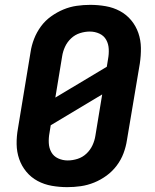

<svg xmlns="http://www.w3.org/2000/svg" viewBox="-20 -763 640 791"><path d="M257 8Q225 8 193.5 2.5Q162 -3 135 -17.5Q108 -32 88.5 -55.5Q69 -79 59 -108Q49 -137 48.5 -169Q48 -201 54 -234L106 -549Q110 -576 120.5 -603Q131 -630 148.5 -654Q166 -678 190.5 -695.5Q215 -713 241.5 -724Q268 -735 296 -739Q324 -743 352 -743Q384 -743 415.5 -737.5Q447 -732 474 -717.5Q501 -703 520.5 -679.5Q540 -656 550 -627Q560 -598 560.5 -566Q561 -534 556 -501L503 -186Q499 -159 489 -132Q479 -105 461 -81Q443 -57 419 -39.5Q395 -22 368 -11Q341 0 313 4Q285 8 257 8ZM208 -361 420 -488 425 -519Q429 -540 428 -561Q427 -582 417.5 -599Q408 -616 389.5 -624.5Q371 -633 350 -633Q330 -633 309.5 -626.5Q289 -620 273 -605Q257 -590 248 -570.5Q239 -551 236 -531ZM259 -102Q279 -102 299.5 -108.5Q320 -115 336 -130Q352 -145 361 -164.5Q370 -184 373 -204L401 -374L189 -247L184 -216Q180 -195 181 -174Q182 -153 191.5 -136Q201 -119 219.5 -110.5Q238 -102 259 -102Z"/></svg>

Font: Iosevka SS04 XBd Ex
Style: Italic
Weight: 800
Width: 7
Italic angle: -9°
Monospace: yes
Designer: Belleve Invis
Foundry: Belleve Invis
Version: Version 19.0.0; ttfautohint (v1.8.4)